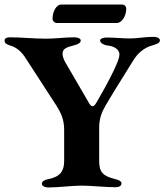

<svg xmlns="http://www.w3.org/2000/svg" viewBox="-20 -818 723 844"><path d="M230 -717H494C515 -717 535 -747 535 -780C535 -789 528 -798 517 -798H248C229 -798 211 -769 211 -735C211 -726 219 -717 230 -717ZM193 6C238 6 297 -2 339 -2C379 -2 444 5 488 5C503 5 514 -1 514 -11C514 -23 501 -27 485 -31C433 -44 416 -61 416 -110V-257C416 -297 427 -325 444 -354C485 -424 522 -481 565 -551C585 -584 613 -609 652 -619C667 -624 683 -628 683 -640C683 -652 668 -656 653 -656C616 -656 586 -649 551 -649C516 -649 487 -653 449 -653C435 -653 420 -649 420 -640C420 -629 437 -620 451 -618C477 -616 505 -604 505 -578C505 -542 425 -403 405 -369C398 -357 393 -351 387 -351C382 -351 375 -356 369 -369L266 -546C259 -559 255 -572 255 -581C255 -603 270 -610 306 -619C320 -622 335 -629 335 -640C335 -649 320 -654 308 -654C263 -654 226 -648 183 -648C125 -648 78 -654 21 -654C10 -654 0 -649 0 -640C0 -627 10 -623 24 -618C63 -608 85 -576 102 -548L231 -349C247 -322 262 -294 262 -248V-110C262 -67 245 -41 194 -31C178 -28 164 -22 164 -10C164 -1 176 6 193 6Z"/></svg>

Font: EB Garamond
Style: Bold
Weight: 700
Designer: Georg Duffner and Octavio Pardo
Foundry: Georg Duffner
Version: Version 1.000;PS 001.000;hotconv 1.0.88;makeotf.lib2.5.64775